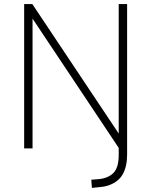

<svg xmlns="http://www.w3.org/2000/svg" viewBox="-20 -725 740 938"><path d="M429 193 426 153 464 150Q510 145 535 119Q560 93 560 31V-31L565 5L127 -652H139V0H98V-705H138L573 -53H560V-705H601V30Q601 60 595.5 84Q590 108 579.5 126.5Q569 145 552.5 158Q536 171 515 179Q494 187 468 189Z"/></svg>

Font: Nunito Sans 10pt SemiCondensed ExtraLight
Style: Regular
Weight: 250
Width: 4
Designer: Vernon Adams
Foundry: Vernon Adams
Version: Version 3.101;gftools[0.9.27]